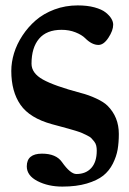

<svg xmlns="http://www.w3.org/2000/svg" viewBox="-20 -462 481 714"><path d="M339.8 98.1Q339.8 140.1 319.6 162.6Q299.3 185.1 264.2 185.1Q241.7 185.1 210.4 140.6Q188.5 109.4 136.2 109.4Q79.6 109.4 79.6 156.7Q79.6 190.9 119.4 211.4Q159.2 231.9 211.9 231.9Q264.2 231.9 302.7 220.5Q341.3 209 363.8 191.2Q386.2 173.3 399.7 146.5Q413.1 119.6 417.5 93.8Q421.9 67.9 421.9 36.1Q421.9 -26.9 379.9 -68.8Q366.2 -82.5 337.9 -95.7Q309.6 -108.9 280.8 -116.2Q181.6 -142.6 139.4 -166.3Q97.2 -189.9 97.2 -225.1Q97.2 -284.7 125.2 -317.9Q153.3 -351.1 209 -351.1Q237.3 -351.1 260.7 -341.8Q284.2 -332.5 296.9 -319.8Q321.8 -294.9 346.2 -294.9Q365.7 -294.9 383.3 -321.8Q400.9 -348.6 400.9 -370.1Q400.9 -381.3 394 -392.8Q387.2 -404.3 372.8 -415.8Q358.4 -427.2 331.5 -434.6Q304.7 -441.9 269 -441.9Q223.1 -441.9 182.6 -426.8Q142.1 -411.6 113.3 -386.7Q84.5 -361.8 63.5 -329.8Q42.5 -297.9 32.2 -264.2Q22 -230.5 22 -198.2Q22 -121.6 56.2 -72.3Q90.3 -22.9 173.8 0L204.6 8.3L234.9 16.6Q244.6 19 261 24.2Q277.3 29.3 285.2 32.7L303.7 41.5Q314.9 46.9 319.8 52Q324.7 57.1 330.3 64.2Q335.9 71.3 337.9 79.8Q339.8 88.4 339.8 98.1Z"/></svg>

Font: Linux Libertine G
Style: Bold
Weight: 700
Designer: Philipp H. Poll
Foundry: Philipp H. Poll
Version: Version 5.0.3